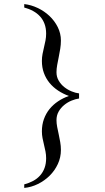

<svg xmlns="http://www.w3.org/2000/svg" viewBox="-20 -715 519 951"><path d="M371.6 -227.1Q354 -224.6 334.2 -216.6Q314.5 -208.5 297.9 -194.8Q281.2 -181.2 270.5 -162.4Q259.8 -143.6 259.8 -120.1Q259.8 -104 263.2 -86.2Q266.6 -68.4 270.8 -49.6Q274.9 -30.8 278.3 -11.2Q281.7 8.3 281.7 27.8Q281.7 64.5 266.6 97.2Q251.5 129.9 226.1 155Q200.7 180.2 168 196.3Q135.3 212.4 100.1 215.8V198.2Q124 191.9 144 181.2Q164.1 170.4 178.5 154.3Q192.9 138.2 200.7 116.9Q208.5 95.7 208.5 68.8Q208.5 51.8 205.3 35.2Q202.1 18.6 198 2.2Q193.8 -14.2 190.7 -30.8Q187.5 -47.4 187.5 -64.5Q187.5 -97.2 197.5 -125Q207.5 -152.8 225.3 -174.8Q243.2 -196.8 267.6 -213.1Q292 -229.5 321.3 -239.7Q292.5 -250 267.8 -266.4Q243.2 -282.7 225.3 -304.4Q207.5 -326.2 197.5 -353.3Q187.5 -380.4 187.5 -413.1Q187.5 -430.7 190.7 -447.5Q193.8 -464.4 198 -481Q202.1 -497.6 205.3 -514.4Q208.5 -531.2 208.5 -548.3Q208.5 -575.2 200.7 -596.4Q192.9 -617.7 178.5 -633.5Q164.1 -649.4 144 -660.4Q124 -671.4 100.1 -677.7V-694.8Q134.3 -690.9 166.7 -675.5Q199.2 -660.2 224.9 -636Q250.5 -611.8 266.1 -580.6Q281.7 -549.3 281.7 -514.2Q281.7 -493.7 278.3 -472.9Q274.9 -452.1 270.8 -431.9Q266.6 -411.6 263.2 -392.8Q259.8 -374 259.8 -356.9Q259.8 -334 270.8 -315.4Q281.7 -296.9 298.3 -283.7Q314.9 -270.5 334.5 -262.5Q354 -254.4 371.6 -252.4Z"/></svg>

Font: Doulos SIL Afr
Style: Regular
Weight: 400
Designer: Walt Agee, Victor Gaultney, Peter Martin, Debbi Hosken, Becca Hirsbrunner
Foundry: SIL International
Version: Version 5.000